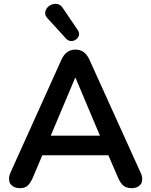

<svg xmlns="http://www.w3.org/2000/svg" viewBox="-20 -971 784 999"><path d="M371 -566 244 -265H500L373 -566ZM84 8Q60 8 45.5 -3Q31 -14 29 -25.5Q27 -37 27 -41Q27 -56 35 -74L299 -659Q312 -688 330.5 -700.5Q349 -713 373 -713Q396 -713 414.5 -700.5Q433 -688 446 -659L711 -74Q720 -56 720 -40Q720 -36 718 -24.5Q716 -13 702 -2.5Q688 8 665 8Q637 8 621.5 -5.5Q606 -19 594 -47L544 -163H200L151 -47Q138 -18 124 -5Q110 8 84 8ZM323 -771 227 -876Q214 -890 215 -904.5Q216 -919 225.5 -930.5Q235 -942 250 -947.5Q265 -953 280.5 -949.5Q296 -946 307 -929L385 -814Q394 -800 390.5 -787Q387 -774 375.5 -765.5Q364 -757 349.5 -757.5Q335 -758 323 -771Z"/></svg>

Font: Nunito
Style: Bold
Weight: 700
Designer: Vernon Adams
Foundry: Vernon Adams
Version: Version 3.602